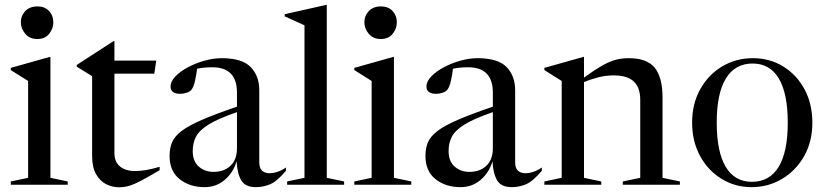

<svg xmlns="http://www.w3.org/2000/svg" viewBox="-20 -762 3408 792"><path d="M134 -601Q102.5 -601 84.2 -622.5Q66 -644 66 -670.5Q66 -697 84.2 -716.2Q102.5 -735.5 134 -735.5Q165.5 -735.5 182.8 -716.2Q200 -697 200 -670.5Q200 -644 182.8 -622.5Q165.5 -601 134 -601ZM188 -527.5V-28.5L259.5 -13.5V0H24.5V-13.5L96 -28.5V-428L24.5 -473V-482L186 -527.5Z M452 -131Q452 -94 475.2 -75.2Q498.5 -56.5 536.5 -56.5Q558.5 -56.5 582.5 -60.5Q606.5 -64.5 638.5 -74V-60Q592 -32.5 563.2 -17.2Q534.5 -2 514 4.2Q493.5 10.5 471 10.5Q442.5 10.5 417.2 -2.5Q392 -15.5 376 -44Q360 -72.5 360 -119V-448L296.5 -487V-494L447.5 -592H452V-512H624.5L616.5 -458H452Z M1159.5 -57.5Q1122.5 -13.5 1094 -1.8Q1065.5 10 1035.5 10Q992 10 975.2 -18Q958.5 -46 956 -97Q942.5 -50.5 907.2 -20.2Q872 10 824.5 10Q762.5 10 721 -23Q679.5 -56 679.5 -119Q679.5 -150.5 689.8 -175Q700 -199.5 728.8 -221.5Q757.5 -243.5 812.8 -267.5Q868 -291.5 957.5 -322V-380Q957.5 -484.5 855.5 -484.5Q821 -484.5 793 -478.5Q790 -452.5 784.2 -427.8Q778.5 -403 770 -392Q763.5 -384 750.2 -379.5Q737 -375 723 -375Q705 -375 694.2 -382.2Q683.5 -389.5 683.5 -405Q683.5 -426 703.5 -446.8Q723.5 -467.5 755.2 -484.5Q787 -501.5 823.8 -511.8Q860.5 -522 894 -522Q978.5 -522 1014 -485.5Q1049.5 -449 1049.5 -389.5V-93Q1049.5 -68.5 1061 -58Q1072.5 -47.5 1091 -47.5Q1125.5 -47.5 1159.5 -71ZM775 -139.5Q775 -96.5 800 -74.8Q825 -53 861 -53Q904 -53 930.8 -78.2Q957.5 -103.5 957.5 -150.5V-299.5Q880.5 -273 841.2 -248.8Q802 -224.5 788.5 -198.2Q775 -172 775 -139.5Z M1328 -28.5 1399.5 -13.5V0H1164.5V-13.5L1236 -28.5V-657.5L1154.5 -694.5V-703.5L1326 -742H1328Z M1551 -601Q1519.5 -601 1501.2 -622.5Q1483 -644 1483 -670.5Q1483 -697 1501.2 -716.2Q1519.5 -735.5 1551 -735.5Q1582.5 -735.5 1599.8 -716.2Q1617 -697 1617 -670.5Q1617 -644 1599.8 -622.5Q1582.5 -601 1551 -601ZM1605 -527.5V-28.5L1676.5 -13.5V0H1441.5V-13.5L1513 -28.5V-428L1441.5 -473V-482L1603 -527.5Z M2215 -57.5Q2178 -13.5 2149.5 -1.8Q2121 10 2091 10Q2047.5 10 2030.8 -18Q2014 -46 2011.5 -97Q1998 -50.5 1962.8 -20.2Q1927.5 10 1880 10Q1818 10 1776.5 -23Q1735 -56 1735 -119Q1735 -150.5 1745.2 -175Q1755.5 -199.5 1784.2 -221.5Q1813 -243.5 1868.2 -267.5Q1923.5 -291.5 2013 -322V-380Q2013 -484.5 1911 -484.5Q1876.5 -484.5 1848.5 -478.5Q1845.5 -452.5 1839.8 -427.8Q1834 -403 1825.5 -392Q1819 -384 1805.8 -379.5Q1792.5 -375 1778.5 -375Q1760.5 -375 1749.8 -382.2Q1739 -389.5 1739 -405Q1739 -426 1759 -446.8Q1779 -467.5 1810.8 -484.5Q1842.5 -501.5 1879.2 -511.8Q1916 -522 1949.5 -522Q2034 -522 2069.5 -485.5Q2105 -449 2105 -389.5V-93Q2105 -68.5 2116.5 -58Q2128 -47.5 2146.5 -47.5Q2181 -47.5 2215 -71ZM1830.5 -139.5Q1830.5 -96.5 1855.5 -74.8Q1880.5 -53 1916.5 -53Q1959.5 -53 1986.2 -78.2Q2013 -103.5 2013 -150.5V-299.5Q1936 -273 1896.8 -248.8Q1857.5 -224.5 1844 -198.2Q1830.5 -172 1830.5 -139.5Z M2549 -13.5 2621 -28.5V-350Q2621 -400.5 2594.5 -425.8Q2568 -451 2511.5 -451Q2477 -451 2444.8 -442.2Q2412.5 -433.5 2389 -423.5V-28.5L2460.5 -13.5V0H2225.5V-13.5L2297 -28.5V-428L2225.5 -473V-482L2387 -527.5H2389V-442Q2434.5 -475 2465.5 -492.2Q2496.5 -509.5 2521.5 -515.8Q2546.5 -522 2574.5 -522Q2648 -522 2680.5 -482.8Q2713 -443.5 2713 -358.5V-28.5L2784.5 -13.5V0H2549Z M3080.5 10Q3012.5 10 2956.8 -24Q2901 -58 2868 -118.2Q2835 -178.5 2835 -256.5Q2835 -334.5 2868.8 -394.5Q2902.5 -454.5 2959.2 -488.2Q3016 -522 3085.5 -522Q3155 -522 3210.5 -488Q3266 -454 3298.5 -394Q3331 -334 3331 -255.5Q3331 -177.5 3296.8 -117.5Q3262.5 -57.5 3205.5 -23.8Q3148.5 10 3080.5 10ZM3081.5 -12Q3154.5 -12 3192 -73.8Q3229.5 -135.5 3229.5 -255.5Q3229.5 -376 3192.8 -438Q3156 -500 3084.5 -500Q3012 -500 2974.2 -438.2Q2936.5 -376.5 2936.5 -256.5Q2936.5 -136 2973.5 -74Q3010.5 -12 3081.5 -12Z"/></svg>

Font: Newsreader Display
Style: Regular
Weight: 400
Designer: Hugues Gentile
Foundry: Production Type
Version: Version 1.001